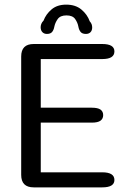

<svg xmlns="http://www.w3.org/2000/svg" viewBox="-20 -809 556 829"><path d="M474 -587Q474 -554 421.5 -554H156V-344H376Q402.5 -344 414 -335.8Q425.5 -327.5 425.5 -312Q425.5 -296.5 414 -288Q402.5 -279.5 376 -279.5H156V-65H421.5Q474 -65 474 -32Q474 0 421.5 0H125.5Q71.5 0 71.5 -54V-565Q71.5 -619 125.5 -619H421.5Q474 -619 474 -587ZM351 -662.5Q335 -662.5 328 -671.2Q321 -680 318.5 -693.5Q315.5 -711 304.5 -726.8Q293.5 -742.5 267 -742.5Q240.5 -742.5 229.2 -726.8Q218 -711 214.5 -693.5Q212 -679.5 205 -671Q198 -662.5 182.5 -662.5Q170.5 -662.5 163 -670.2Q155.5 -678 155.5 -691.5Q155.5 -698 158.2 -705.5Q161 -713 168 -720Q178.5 -748 202.8 -768.5Q227 -789 266 -789Q306 -789 331.5 -767.8Q357 -746.5 367.5 -717Q373.5 -710.5 375.8 -703.8Q378 -697 378 -690.5Q378 -677.5 370.8 -670Q363.5 -662.5 351 -662.5Z"/></svg>

Font: Sono
Style: Regular
Weight: 400
Designer: Tyler Finck
Foundry: Tyler Finck
Version: Version 2.112